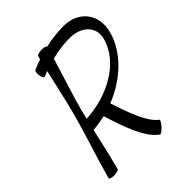

<svg xmlns="http://www.w3.org/2000/svg" viewBox="-233 -957 1127 1127"><g transform="rotate(-45 331.0 -393.0)"><path d="M198 -686C209 -691 221 -696 232 -700C208 -600 188 -500 161 -400C125 -267 78 -133 42 0C40 6 56 12 76 12C97 12 115 6 117 0C141 -88 160 -176 180 -263C213 -265 246 -271 279 -278C316 -159 363 -18 437 32C442 36 459 24 475 6C491 -12 500 -29 496 -32C438 -72 394 -197 360 -304C499 -359 617 -465 654 -600C687 -722 611 -819 487 -819C436 -819 384 -813 332 -801C334 -806 319 -812 298 -812C277 -812 259 -806 257 -800C255 -793 253 -785 251 -778C230 -771 209 -763 188 -754C181 -751 178 -733 181 -715C184 -696 192 -683 198 -686ZM213 -400C242 -508 279 -616 311 -724C362 -737 413 -744 463 -744C554 -744 623 -685 601 -600C560 -441 374 -346 198 -338C203 -359 208 -379 213 -400Z"/></g></svg>

Font: Nupuram Light Oblique
Style: Regular
Weight: 300
Designer: Santhosh Thottingal (santhosh.thottingal@gmail.com)
Foundry: SMC
Version: Version 1.000